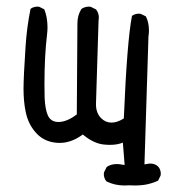

<svg xmlns="http://www.w3.org/2000/svg" viewBox="-20 -446 540 586"><path d="M374 119.6Q382.8 120.1 394.3 120.1Q405.8 120.1 420.4 118.2Q442.4 114.7 462.4 105.5L470.2 89.8Q470.7 87.9 470.7 83.5Q470.7 79.1 469 73.2Q467.3 67.4 462.4 62Q452.6 53.2 439 53.2Q434.6 53.2 429.7 54.2L420.9 55.7L433.1 -334Q434.6 -344.2 434.6 -353.5Q434.6 -377 425.3 -396L409.2 -403.8Q407.2 -404.3 403.3 -404.3Q399.4 -404.3 393.6 -402.8Q387.7 -401.4 382.8 -397.5Q367.7 -320.3 357.9 -84.5L354.5 -82.5Q336.4 -71.8 320.3 -71.8Q302.2 -71.8 288.6 -85.4Q272.9 -101.1 272.9 -127.9Q272.9 -127.9 280.8 -382.3Q281.7 -387.7 281.7 -392.1Q281.7 -405.8 273.4 -417L256.8 -425.3Q254.4 -425.8 251.5 -425.8Q243.2 -425.8 236.3 -422.9Q229.5 -419.9 228 -418Q216.3 -398.4 216.3 -375L214.4 -96.7L211.4 -94.7Q183.1 -73.7 158.2 -73.7Q135.3 -73.7 126 -93.8Q117.7 -112.8 116.2 -148.4Q115.7 -166 115.7 -188.5Q115.7 -274.9 123.5 -339.8Q125 -352.1 125 -362.3Q125 -393.1 115.2 -417.5L99.6 -425.3Q97.7 -425.8 93.8 -425.8Q89.8 -425.8 84 -424.3Q78.1 -422.9 73.2 -418.9Q62 -363.8 58.1 -305.2Q51.8 -210.9 51.8 -175.3Q51.8 -136.7 58.1 -106Q66.4 -63.5 94.2 -36.1Q116.7 -13.7 151.9 -10.3Q156.7 -9.8 161.6 -9.8Q195.8 -9.8 228 -32.2L232.9 -35.6L236.8 -32.2Q267.6 -7.8 296.9 -4.9Q306.6 -3.9 315.4 -3.9Q333 -3.9 346.2 -7.8L355 -10.7L360.4 57.6L351.1 56.2Q343.3 54.7 336.4 54.7Q318.8 54.7 305.7 63.5L297.4 80.1Q296.9 82 296.9 86.2Q296.9 90.3 298.6 96.2Q300.3 102.1 304.7 107.4Q329.6 120.1 359.4 120.1Q366.2 120.1 374 119.6Z"/></svg>

Font: Bakudai
Style: ExtraLight
Weight: 200
Version: Version 1.48